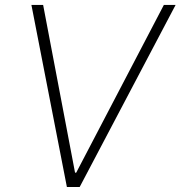

<svg xmlns="http://www.w3.org/2000/svg" viewBox="-20 -747 721 767"><path d="M105.5 -727.3H152.3L279.8 -57.2H284.4L634.6 -727.3H681.5L298.3 0H247.2Z"/></svg>

Font: Inter P Extra Light
Style: Italic
Weight: 200
Italic angle: 9.39999°
Designer: Rasmus Andersson
Foundry: rsms
Version: Version 3.018;git-588b23468